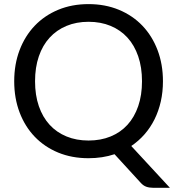

<svg xmlns="http://www.w3.org/2000/svg" viewBox="-20 -744 840 912"><path d="M146.5 -358C146.5 -402 152.5 -441.5 164.5 -476.5C176.5 -511.5 193.6 -541.1 215.8 -565.2C237.9 -589.4 264.7 -608 296 -621C327.3 -634 362.2 -640.5 400.5 -640.5C439.2 -640.5 474.2 -634 505.5 -621C536.8 -608 563.5 -589.4 585.5 -565.2C607.5 -541.1 624.5 -511.5 636.5 -476.5C648.5 -441.5 654.5 -402 654.5 -358C654.5 -314 648.5 -274.6 636.5 -239.8C624.5 -204.9 607.5 -175.4 585.5 -151.2C563.5 -127.1 536.8 -108.6 505.5 -95.8C474.2 -82.9 439.2 -76.5 400.5 -76.5C362.2 -76.5 327.3 -82.9 296 -95.8C264.7 -108.6 237.9 -127.1 215.8 -151.2C193.6 -175.4 176.5 -204.9 164.5 -239.8C152.5 -274.6 146.5 -314 146.5 -358ZM787 148 603.5 -50.5C626.8 -66.2 647.8 -84.7 666.5 -106C685.2 -127.3 701 -151.1 714 -177.2C727 -203.4 736.9 -231.7 743.8 -262C750.6 -292.3 754 -324.3 754 -358C754 -411.7 745.5 -460.9 728.5 -505.8C711.5 -550.6 687.5 -589.2 656.5 -621.8C625.5 -654.2 588.2 -679.5 544.8 -697.5C501.2 -715.5 453.2 -724.5 400.5 -724.5C347.8 -724.5 299.8 -715.5 256.5 -697.5C213.2 -679.5 176 -654.2 145 -621.8C114 -589.2 90 -550.6 73 -505.8C56 -460.9 47.5 -411.7 47.5 -358C47.5 -304.3 56 -255.1 73 -210.2C90 -165.4 114 -126.8 145 -94.5C176 -62.2 213.2 -37.1 256.5 -19.2C299.8 -1.4 347.8 7.5 400.5 7.5C444.8 7.5 486 1.2 524 -11.5L649.5 125.5C657.2 133.8 665.7 139.7 675 143C684.3 146.3 695 148 707 148Z"/></svg>

Font: LatoLatin
Style: Regular
Weight: 400
Designer: Lukasz Dziedzic with Adam Twardoch and Botio Nikoltchev
Foundry: tyPoland Lukasz Dziedzic
Version: Version 2.015; 2015-08-06; http://www.latofonts.com/